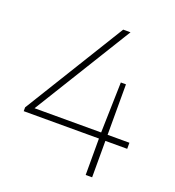

<svg xmlns="http://www.w3.org/2000/svg" viewBox="-134 -846 866 951"><g transform="rotate(20 299.0 -370.0)"><path d="M28 -192V-212L353 -740H391.5L73.5 -224H424.5L431.5 -490H458.5V-224H573.5V-192H458.5V0H424.5V-192Z"/></g></svg>

Font: Encode Sans SmExp Th
Style: Regular
Weight: 100
Width: 6
Designer: Multiple Designers
Foundry: Impallari Type
Version: Version 3.002; ttfautohint (v1.8.3) -l 8 -r 50 -G 200 -x 14 